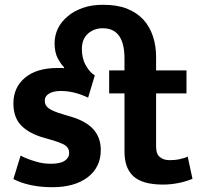

<svg xmlns="http://www.w3.org/2000/svg" viewBox="-20 -771 836 802"><path d="M632 -532V-477H759V-381H632V-161C632 -138 637 -123 648 -115C658 -106 672 -102 689 -102C702 -102 716 -103 730 -106C743 -109 755 -112 764 -117L784 -24C772 -19 755 -13 733 -8C710 -3 686 0 661 0C603 0 562 -12 537 -35C512 -58 500 -92 500 -138V-381H436V-477H500V-526C500 -611 470 -653 409 -653C386 -653 365 -646 348 -631C331 -616 322 -595 322 -566C322 -541 327 -518 338 -499C348 -480 361 -465 376 -456L348 -363C309 -382 271 -391 234 -391C213 -391 196 -387 185 -380C173 -373 167 -363 167 -350C167 -337 172 -327 183 -319C193 -311 214 -302 245 -293L275 -284C316 -272 348 -255 369 -232C390 -209 401 -180 401 -144C401 -97 383 -59 347 -31C310 -3 261 11 199 11C136 11 81 0 36 -23L66 -121C85 -111 106 -103 127 -97C148 -90 170 -87 192 -87C219 -87 238 -91 251 -100C263 -108 269 -119 269 -132C269 -146 263 -157 251 -165C239 -172 216 -181 183 -190L152 -199C112 -212 83 -230 64 -252C45 -274 36 -303 36 -340C36 -383 52 -419 84 -446C116 -473 161 -487 220 -487H234C239 -487 243 -487 247 -486L248 -490C240 -497 231 -509 222 -526C213 -542 208 -564 208 -591C208 -612 213 -633 222 -652C231 -671 245 -688 263 -703C280 -718 301 -729 326 -738C351 -747 379 -751 410 -751C449 -751 482 -746 510 -735C538 -724 561 -708 579 -689C597 -669 610 -646 619 -619C628 -592 632 -563 632 -532Z"/></svg>

Font: Holmes&Hills Bold
Style: Bold
Weight: 500
Designer: Noopur Datye, Girish Dalvi, Yashodeep Gholap, Pallavi Karambelkar
Foundry: Ek Type
Version: ""